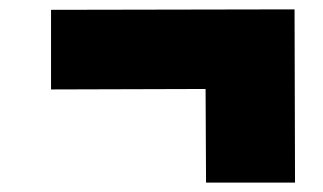

<svg xmlns="http://www.w3.org/2000/svg" viewBox="-20 -519 690 410"><path d="M420 -129 419 -329 89 -328V-498L609 -499L610 -129Z"/></svg>

Font: REM Black
Style: Regular
Weight: 900
Designer: Octavio Pardo
Foundry: Ashler Design
Version: Version 1.005;gftools[0.9.28]